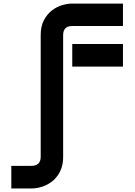

<svg xmlns="http://www.w3.org/2000/svg" viewBox="-20 -773 759 1078"><path d="M670.4 -398.9H385.7V-525.9H670.4ZM670.4 -627H385.7Q359.9 -627 347.2 -614Q334.5 -601.1 334.5 -576.2V107.9Q334.5 140.6 326.4 166.3Q318.4 191.9 304.4 211.7Q290.5 231.4 272.7 245.4Q254.9 259.3 235.1 268.1Q215.3 276.9 195.3 281Q175.3 285.2 157.7 285.2H43.5V158.2H156.7Q182.1 158.2 195.3 145.3Q208.5 132.3 208.5 107.9V-576.2Q208.5 -625 226.1 -658.7Q243.7 -692.4 270.3 -713.4Q296.9 -734.4 327.9 -743.7Q358.9 -752.9 385.7 -752.9H670.4Z"/></svg>

Font: Audiowide
Style: Regular
Weight: 400
Version: Version 1.003